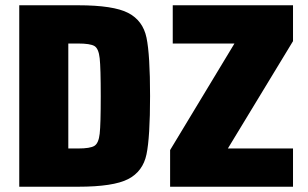

<svg xmlns="http://www.w3.org/2000/svg" viewBox="-20 -708 1167 728"><path d="M53 -688H276Q410 -688 466 -659Q522 -630 535.5 -565Q549 -500 549 -344Q549 -188 535.5 -123Q522 -58 466 -29Q410 0 276 0H53ZM362 -343Q362 -450 358 -487Q354 -524 338 -533.5Q322 -543 276 -543H239V-145H276Q322 -145 338 -155Q354 -165 358 -201Q362 -237 362 -343ZM625 0V-139L869 -543H635V-688H1091V-552L844 -145H1091V0Z"/></svg>

Font: Saira Semi Condensed ExtraBold
Style: Regular
Weight: 800
Width: 4
Designer: Hector Gatti with collaboration of the Omnibus-Type team
Foundry: Omnibus-Type
Version: Version 1.001; ttfautohint (v1.8)